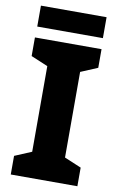

<svg xmlns="http://www.w3.org/2000/svg" viewBox="-96 -932 606 985"><g transform="rotate(10 206.5 -440.0)"><path d="M380 0H33V-97L121 -134V-580L33 -617V-714H380V-617L292 -580V-134L380 -97ZM377 -880V-771H35V-880Z"/></g></svg>

Font: Noto Sans Armenian ExtraBold
Style: Regular
Weight: 800
Version: Version 2.007